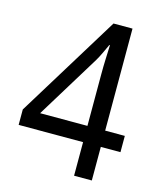

<svg xmlns="http://www.w3.org/2000/svg" viewBox="-109 -799 737 878"><g transform="rotate(15 260.0 -359.5)"><path d="M502 -159H409V0H325V-159H20V-232L319 -719H409V-236H502ZM325 -478Q325 -519 326.5 -555Q328 -591 329 -619H326Q317 -599 306.5 -577Q296 -555 286 -538L101 -236H325Z"/></g></svg>

Font: Noto Sans Myanmar SemiCondensed
Style: Regular
Weight: 400
Width: 4
Designer: Monotype Design Team
Foundry: Monotype Imaging Inc.
Version: Version 2.107; ttfautohint (v1.8.4.7-5d5b)